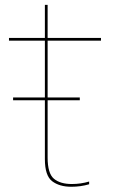

<svg xmlns="http://www.w3.org/2000/svg" viewBox="-20 -744 471 770"><path d="M32.5 -342H300V-353H32.5ZM266 5Q303.5 5 337.5 -5V-16Q304 -6 268 -6Q221.5 -6 196.2 -27.2Q171 -48.5 171 -112V-581H385V-592H171V-724.5H160V-592H16V-581H160V-106Q160 -39.5 189.2 -17.2Q218.5 5 266 5Z"/></svg>

Font: Anybody UltraCondensed Thin Thin
Style: Regular
Weight: 250
Version: Version 1.111